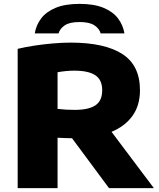

<svg xmlns="http://www.w3.org/2000/svg" viewBox="-20 -969 818 989"><path d="M71 0V-717.5Q109 -726.5 155.8 -733.8Q202.5 -741 251.5 -745.2Q300.5 -749.5 344 -749.5Q518.5 -749.5 609.8 -691Q701 -632.5 701 -504.5Q701 -426.5 662.8 -372.8Q624.5 -319 554.5 -290L772.5 0H541.5L351 -257Q333 -257 314.5 -257.8Q296 -258.5 276.5 -259.5V0ZM365 -403Q436.5 -403 471.5 -426.5Q506.5 -450 506.5 -504Q506.5 -557.5 471.2 -581.2Q436 -605 362.5 -605Q341 -605 318.5 -602.8Q296 -600.5 276.5 -597V-408Q298.5 -405.5 320.8 -404.2Q343 -403 365 -403ZM159 -797Q166 -839.5 192 -874Q218 -908.5 266.8 -928.8Q315.5 -949 390 -949Q464.5 -949 513.2 -928.8Q562 -908.5 588 -874Q614 -839.5 621 -797H498.5Q491.5 -822 466 -838.8Q440.5 -855.5 390 -855.5Q339 -855.5 314 -838.8Q289 -822 281.5 -797Z"/></svg>

Font: Encode Sans Expanded Expanded ExtraBold
Style: Regular
Weight: 800
Width: 7
Designer: Multiple Designers
Foundry: Impallari Type
Version: Version 3.000; ttfautohint (v1.8.3) -l 8 -r 50 -G 200 -x 14 